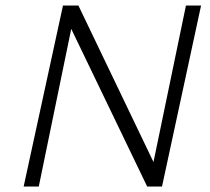

<svg xmlns="http://www.w3.org/2000/svg" viewBox="-20 -678 765 698"><path d="M656 -658H711L569 0H515L239 -573L121 0H66L209 -658H265L538 -89Z"/></svg>

Font: EauTestInfant Semilight
Style: Italic
Weight: 300
Italic angle: -12°
Designer: Christian Thalmann (Catharsis Fonts)
Version: Version 0.001;PS 000.001;hotconv 1.0.88;makeotf.lib2.5.64775